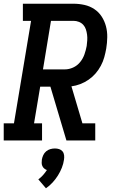

<svg xmlns="http://www.w3.org/2000/svg" viewBox="-27 -755 647 1032"><path d="M-7 0V-92H48L140 -643H96V-735H368Q398 -735 427 -728.5Q456 -722 480 -706Q504 -690 519.5 -666Q535 -642 542.5 -614Q550 -586 549.5 -555Q549 -524 544 -494Q540 -471 533.5 -447.5Q527 -424 515 -401.5Q503 -379 486.5 -360Q470 -341 449 -326.5Q428 -312 404.5 -303Q381 -294 357 -291L416 -92H485V0H330L244 -289H189L156 -92H199V0ZM204 -382H321Q344 -382 366 -392Q388 -402 403.5 -421Q419 -440 427 -463Q435 -486 439 -508Q441 -523 442 -538.5Q443 -554 441 -569Q439 -584 434.5 -597.5Q430 -611 420.5 -621.5Q411 -632 397 -637.5Q383 -643 368 -643H247ZM220 257 179 209Q193 199 204.5 186Q216 173 225 159Q217 156 210.5 150.5Q204 145 200.5 137Q197 129 197 120.5Q197 112 198 103Q200 91 205.5 79Q211 67 221 58.5Q231 50 243.5 46.5Q256 43 268 43Q280 43 291 46.5Q302 50 309 58.5Q316 67 317.5 79Q319 91 317 103Q314 125 305.5 146.5Q297 168 284.5 188Q272 208 256 225.5Q240 243 220 257Z"/></svg>

Font: Iosevka Slab Semibold Extended
Style: Italic
Weight: 600
Width: 7
Italic angle: -9°
Monospace: yes
Designer: Belleve Invis
Foundry: Belleve Invis
Version: Version 11.1.0; ttfautohint (v1.8.3)